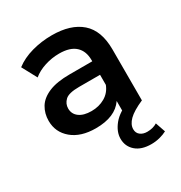

<svg xmlns="http://www.w3.org/2000/svg" viewBox="-179 -668 964 1023"><g transform="rotate(-30 303.5 -156.0)"><path d="M411 0V-64Q363 7 243 7Q151 7 97.5 -38Q44 -83 44 -153Q44 -198 65.5 -234Q87 -270 136 -291Q185 -312 266 -312H404V-320Q404 -375 371 -405.5Q338 -436 271 -436Q226 -436 182.5 -422Q139 -408 109 -383L60 -474Q103 -507 162.5 -523.5Q222 -540 286 -540Q402 -540 465.5 -484.5Q529 -429 529 -313V0ZM404 -167V-229H275Q211 -229 189 -208Q167 -187 167 -158Q167 -124 194 -104Q221 -84 269 -84Q315 -84 351.5 -105Q388 -126 404 -167ZM457 228Q396 228 362 198Q328 168 328 121Q328 78 362 36Q396 -6 475 -37L530 0Q466 28 439 55Q412 82 412 111Q412 134 428.5 147Q445 160 471 160Q506 160 532 144L553 205Q534 215 509 221.5Q484 228 457 228Z"/></g></svg>

Font: Montserrat SemiBold
Style: Regular
Weight: 600
Designer: Julieta Ulanovsky
Foundry: Julieta Ulanovsky
Version: Version 9.000; ttfautohint (v1.8.4.7-5d5b)